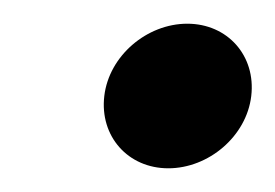

<svg xmlns="http://www.w3.org/2000/svg" viewBox="-20 -366 232 162"><path d="M68 -285C64 -251 88 -224 122 -224C156 -224 188 -251 192 -285C196 -319 172 -346 138 -346C104 -346 72 -319 68 -285Z"/></svg>

Font: Charger
Style: It
Weight: 400
Designer: Jasper
Foundry: Cannot Into Space Fonts
Version: Version 0.98